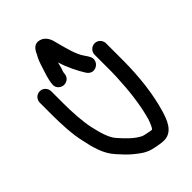

<svg xmlns="http://www.w3.org/2000/svg" viewBox="-259 -948 1057 1057"><g transform="rotate(-45 269.5 -419.0)"><path d="M233.8 -625.2 234.9 -635.3C235.3 -638.4 236.1 -641.5 236.2 -641.7C243.3 -659.4 244.9 -668.6 249.2 -684.6L252.8 -698.3C268.5 -643.2 297 -588.6 320.5 -550.8C354 -496.5 426.5 -545.8 398.8 -594.3L393.9 -603.1C393.6 -603.6 393.2 -604.3 392.8 -604.9L380.6 -623.2C355 -659 339.6 -720.8 324.3 -778.9C318.6 -803.8 308 -848.1 261.5 -856.6C219.6 -864.2 203.5 -813.9 201.9 -811.4C187.1 -787.8 179.5 -763 172.1 -739.5C162.7 -709.2 149.1 -675.7 145.2 -635.8C141.6 -607.1 165 -588.7 185.3 -586.9C204.5 -585.2 230.3 -596.6 233.8 -625.2ZM25 -612V-518C25 -446.4 28.7 -363.6 43.6 -299.6C57.5 -232.4 74.8 -164.8 120.6 -116C141.5 -92.7 165.2 -65.6 192.7 -44.3C221.1 -22.2 246.8 0.3 295.5 9.6C314.1 12.9 337.2 19 362 19C432.9 19 455.4 -58.8 467.9 -97.6C499.4 -202.5 514 -325.7 514 -457V-585C514 -608 496 -630 470 -630C445.2 -630 425 -609.8 425 -585V-457C425 -444.1 424.7 -430.5 424 -416.1C419.3 -307.5 407.7 -210.8 383.1 -124.4C374.7 -99.1 362.9 -74.3 357.2 -70.1C354.7 -70.2 349.6 -70.7 343.3 -71.6C325.6 -75.1 300.5 -79.7 293.2 -83.4C252.9 -103.5 219.5 -138.6 186.5 -175.9C158.7 -205.5 143.2 -260 130.4 -318.3C118.8 -371.6 114 -452.5 114 -518V-612C114 -636.1 94.7 -657 69.5 -657C44.3 -657 25 -636.1 25 -612Z"/></g></svg>

Font: Just Breathe
Style: Bd
Weight: 400
Foundry: Cannot Into Space Fonts
Version: Version 0.72